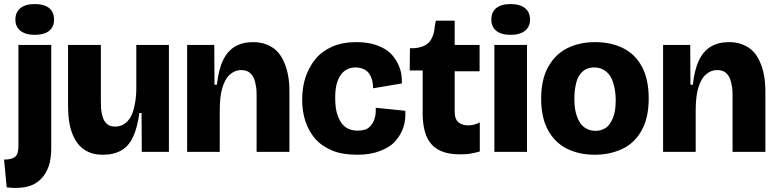

<svg xmlns="http://www.w3.org/2000/svg" viewBox="-39 -750 3837 948"><path d="M132 -578Q87 -578 62 -598Q37 -618 37 -653Q37 -690 62 -710Q87 -730 132 -730Q179 -730 204 -710Q228 -690 228 -653Q228 -618 204 -598Q179 -578 132 -578ZM35 178Q22 178 15 177Q11 176 4 176Q-3 176 -6 175L-19 38Q19 38 36 24Q52 11 52 -29V-528H214V-20Q214 36 201 72Q187 110 164 133Q139 158 108 168Q77 178 35 178Z M472 14Q436 14 412 6Q385 -3 363 -22Q342 -40 327 -70Q311 -102 304 -140Q297 -178 297 -234V-528H459V-255Q459 -229 460 -214Q461 -196 468 -172Q474 -152 489 -138Q503 -125 530 -125Q554 -125 573 -137Q593 -150 606 -172Q618 -193 626 -232Q634 -270 634 -315V-528H795V-230V0H661L660 -192H649Q640 -122 618 -74Q597 -29 561 -8Q523 14 472 14Z M885 0V-305V-528H1019L1020 -332H1032Q1040 -406 1062 -452Q1084 -498 1121 -520Q1158 -542 1211 -542Q1248 -542 1278 -530Q1308 -518 1328 -498Q1348 -478 1362 -447Q1376 -417 1383 -380Q1390 -345 1390 -299V0H1228V-279Q1228 -304 1226 -318Q1222 -343 1216 -360Q1208 -380 1193 -392Q1178 -404 1151 -404Q1121 -404 1096 -382Q1073 -362 1059 -317Q1046 -275 1046 -204V0Z M1724 14Q1652 14 1603 -6Q1550 -28 1518 -64Q1486 -101 1469 -151Q1453 -199 1453 -258Q1453 -318 1469 -367Q1486 -418 1518 -458Q1550 -497 1602 -520Q1652 -542 1721 -542Q1781 -542 1823 -526Q1869 -509 1894 -482Q1920 -454 1934 -416Q1947 -381 1945 -338L1803 -314Q1803 -348 1792 -372Q1781 -396 1762 -406Q1742 -417 1716 -417Q1694 -417 1676 -408Q1657 -399 1644 -381Q1631 -363 1623 -334Q1616 -307 1616 -265Q1616 -212 1629 -177Q1643 -140 1666 -123Q1690 -105 1726 -105Q1766 -105 1784 -122Q1804 -140 1811 -166Q1818 -190 1816 -218L1962 -203Q1965 -161 1953 -122Q1941 -85 1912 -52Q1886 -23 1836 -4Q1790 14 1724 14Z M2231 12Q2174 12 2137 -5Q2101 -21 2081 -51Q2063 -77 2055 -116Q2048 -150 2048 -187V-402H1984L1985 -512H2005Q2057 -516 2080 -542Q2104 -569 2108 -622L2113 -648H2206V-528H2329V-398H2206V-199Q2206 -161 2225 -146Q2245 -131 2271 -131Q2290 -131 2303 -135Q2321 -140 2330 -146V-2Q2298 7 2275 10Q2259 12 2231 12Z M2411 -598Q2387 -618 2387 -653Q2387 -690 2411 -710Q2436 -730 2482 -730Q2528 -730 2553 -710Q2578 -690 2578 -653Q2578 -618 2553 -598Q2528 -578 2482 -578Q2436 -578 2411 -598ZM2402 0V-528H2563V0Z M2898 14Q2820 14 2760 -16Q2700 -46 2666 -109Q2633 -170 2633 -264Q2633 -358 2668 -420Q2703 -483 2762 -512Q2822 -542 2900 -542Q2978 -542 3038 -512Q3098 -482 3131 -420Q3164 -358 3164 -264Q3164 -168 3129 -106Q3094 -43 3034 -15Q2973 14 2898 14ZM2902 -104Q2924 -104 2944 -114Q2961 -122 2974 -142Q2987 -162 2994 -188Q3001 -215 3001 -255Q3001 -294 2993 -326Q2985 -358 2972 -377Q2959 -396 2938 -407Q2919 -417 2895 -417Q2872 -417 2854 -408Q2836 -399 2823 -380Q2810 -362 2804 -332Q2797 -299 2797 -266Q2797 -222 2804 -194Q2812 -163 2825 -144Q2838 -124 2858 -114Q2877 -104 2902 -104Z M3235 0V-305V-528H3369L3370 -332H3382Q3390 -406 3412 -452Q3434 -498 3471 -520Q3508 -542 3561 -542Q3598 -542 3628 -530Q3658 -518 3678 -498Q3698 -478 3712 -447Q3726 -417 3733 -380Q3740 -345 3740 -299V0H3578V-279Q3578 -304 3576 -318Q3572 -343 3566 -360Q3558 -380 3543 -392Q3528 -404 3501 -404Q3471 -404 3446 -382Q3423 -362 3409 -317Q3396 -275 3396 -204V0Z"/></svg>

Font: Bricolage Grotesque 36pt ExtraBold
Style: Regular
Weight: 800
Designer: Mathieu Triay
Foundry: Atelier Triay
Version: Version 1.000;gftools[0.9.30]